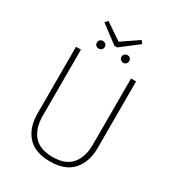

<svg xmlns="http://www.w3.org/2000/svg" viewBox="-217 -1046 1077 1182"><g transform="rotate(30 322.0 -455.0)"><path d="M438 -920 454 -900 330 -805H311L185 -900L202 -920L320 -840ZM214.5 -788Q222 -796 235 -796Q248 -796 255.5 -788Q263 -780 263 -769Q263 -758 255.5 -750Q248 -742 235 -742Q222 -742 214.5 -750Q207 -758 207 -769Q207 -780 214.5 -788ZM390 -788Q398 -796 410 -796Q422 -796 429.5 -788Q437 -780 437 -769Q437 -758 429.5 -750Q422 -742 410 -742Q398 -742 390 -750Q382 -758 382 -769Q382 -780 390 -788ZM536 -682V-209Q536 -109 482.5 -49.5Q429 10 323 10Q215 10 162 -49Q109 -108 109 -209V-682H144V-212Q144 -123 187.5 -72.5Q231 -22 323 -22Q414 -22 457 -73Q500 -124 500 -212V-682Z"/></g></svg>

Font: Fira Sans UltraLight
Style: Regular
Weight: 200
Designer: Carrois Corporate & Edenspiekermann AG
Foundry: Carrois Corporate GbR & Edenspiekermann AG
Version: Version 4.106;PS 004.106;hotconv 1.0.70;makeotf.lib2.5.58329